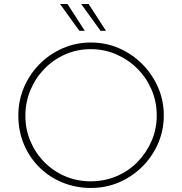

<svg xmlns="http://www.w3.org/2000/svg" viewBox="-20 -925 904 953"><path d="M71 -352Q71 -426 99 -491.5Q127 -557 176.5 -607Q226 -657 291.5 -685.5Q357 -714 431 -714Q506 -714 571 -685.5Q636 -657 686 -607Q736 -557 764.5 -491.5Q793 -426 793 -352Q793 -278 764.5 -212.5Q736 -147 686 -97.5Q636 -48 571 -20Q506 8 431 8Q357 8 291.5 -18.5Q226 -45 176.5 -93.5Q127 -142 99 -208Q71 -274 71 -352ZM106 -351Q106 -283 131 -224Q156 -165 200.5 -120Q245 -75 304 -50Q363 -25 429 -25Q498 -25 557.5 -50Q617 -75 661.5 -120Q706 -165 732 -224.5Q758 -284 758 -352Q758 -420 732.5 -479.5Q707 -539 662 -584Q617 -629 557.5 -655Q498 -681 431 -681Q362 -681 302.5 -654.5Q243 -628 199 -582Q155 -536 130.5 -476.5Q106 -417 106 -351ZM278 -905H315L401 -772H374ZM383 -905H420L506 -772H479Z"/></svg>

Font: Josefin Sans Thin ExtraLight
Style: Regular
Weight: 250
Version: Version 2.001